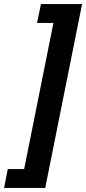

<svg xmlns="http://www.w3.org/2000/svg" viewBox="-70 -780 421 938"><path d="M130 -760H331L151 138H-50L-32 46H48L191 -668H111Z"/></svg>

Font: IBM Plex Sans Condensed
Style: Bold Italic
Weight: 700
Width: 3
Italic angle: -11.31°
Designer: Mike Abbink, Paul van der Laan, Pieter van Rosmalen
Foundry: Bold Monday
Version: Version 3.201